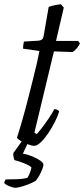

<svg xmlns="http://www.w3.org/2000/svg" viewBox="-55 -695 401 915"><path d="M108 0Q97 0 78.5 -7Q60 -14 44.5 -23Q29 -32 26 -39Q40 -83 53.5 -130.5Q67 -178 79 -225.5Q91 -273 102 -316.5Q113 -360 121 -395Q129 -430 133 -452L55 -463Q55 -474 56.5 -483.5Q58 -493 59 -497L127 -501Q138 -502 144.5 -506.5Q151 -511 153 -524L177 -662Q187 -666 203 -669.5Q219 -673 235 -675L249 -659L212 -500H317L326 -488Q321 -477 311.5 -465.5Q302 -454 291 -447L202 -450L109 -63L120 -56Q128 -64 143.5 -84Q159 -104 176 -129Q193 -154 204 -175Q212 -175 218.5 -171.5Q225 -168 227 -164Q221 -143 207 -115Q193 -87 175.5 -61Q158 -35 140 -17.5Q122 0 108 0ZM18 200Q12 200 -0.5 196Q-13 192 -23 186.5Q-33 181 -35 176Q-33 170 -32 167.5Q-31 165 -28 160Q3 160 28 159Q53 158 75 153Q83 142 88 127.5Q93 113 95 103Q87 94 61 83.5Q35 73 14 68Q13 64 10 55Q7 46 9 34Q21 18 33 0.5Q45 -17 60 -37H89L54 37Q77 41 99.5 50.5Q122 60 137 70.5Q152 81 152 90Q152 97 146 112.5Q140 128 131.5 143Q123 158 116 166Q100 176 80 183.5Q60 191 43.5 195.5Q27 200 18 200Z"/></svg>

Font: Texturina Medium 12pt ExtraLight
Style: Italic
Weight: 250
Italic angle: -11°
Version: Version 1.002